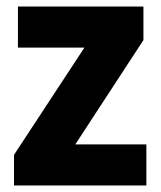

<svg xmlns="http://www.w3.org/2000/svg" viewBox="-20 -569 493 589"><path d="M429 0H23V-94L239 -423H35V-549H420V-446L211 -126H429Z"/></svg>

Font: Noto Sans Devanagari UI SemiCondensed ExtraBold
Style: Regular
Weight: 800
Width: 4
Designer: Jelle Bosma - Monotype Design Team
Foundry: Monotype Imaging Inc.
Version: Version 2.004; ttfautohint (v1.8.4.7-5d5b)